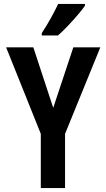

<svg xmlns="http://www.w3.org/2000/svg" viewBox="-20 -954 540 974"><path d="M187 0V-275L11 -714H149L250 -407L352 -714H489L310 -275V0ZM192 -786Q218 -826 238.5 -863Q259 -900 275 -934H411V-925Q398 -906 374 -878Q350 -850 323.5 -822Q297 -794 274 -774H192Z"/></svg>

Font: Noto Sans Mono ExtraCondensed
Style: Bold
Weight: 700
Width: 2
Designer: Monotype Design Team
Foundry: Monotype Imaging Inc.
Version: Version 2.014